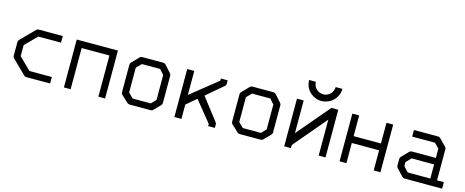

<svg xmlns="http://www.w3.org/2000/svg" viewBox="-36 -1182 4009 1657"><g transform="rotate(15 1968.0 -354.0)"><path d="M422 -475V-416H219L116 -312V-213L222 -109H422V-51H210Q197 -51 189 -59L66 -180Q57 -189 57 -201V-324Q57 -336 66 -345L186 -466Q195 -475 206 -475Z M606 -49H546V-477H914V-49H854V-417H606Z M1101 -374V-152L1144 -110H1306L1346 -152V-374L1307 -418H1144ZM1051 -407 1112 -470Q1119 -477 1132 -477H1320Q1332 -477 1342 -467L1398 -404Q1406 -396 1406 -385V-140Q1406 -128 1397 -119L1339 -60Q1333 -53 1321.5 -53H1318H1132Q1121.5 -53 1112 -60L1050 -118Q1041 -126 1041 -140V-387Q1041 -397 1051 -407Z M1596 -177V-49H1533V-478H1596V-263L1835 -455V-474H1895V-443Q1895 -429.5 1886 -422L1736 -295L1886 -101Q1895 -88.5 1895 -80V-49H1835V-68L1685 -253Z M2085 -374V-152L2128 -110H2290L2330 -152V-374L2291 -418H2128ZM2035 -407 2096 -470Q2103 -477 2116 -477H2304Q2316 -477 2326 -467L2382 -404Q2390 -396 2390 -385V-140Q2390 -128 2381 -119L2323 -60Q2317 -53 2305.5 -53H2302H2116Q2105.5 -53 2096 -60L2034 -118Q2025 -126 2025 -140V-387Q2025 -397 2035 -407Z M2573 -659H2633Q2635 -645 2637 -636Q2640 -625 2646 -614Q2650 -607 2660 -597Q2669.5 -587.5 2679 -582Q2687 -577.5 2701 -574Q2711.5 -571 2723 -571Q2735.5 -571 2746 -574Q2756.5 -577 2767 -583Q2776.5 -588.5 2785 -597Q2793.5 -605.5 2799 -615Q2804.5 -624.5 2808 -639Q2811 -649.5 2811 -659H2871Q2871 -636 2866 -621Q2859.5 -601.5 2851 -586Q2841.5 -568.5 2828 -555Q2813.5 -540.5 2798 -532Q2781.5 -523 2762 -517Q2738 -511 2725 -511Q2703.5 -511 2686 -515Q2671.5 -518.5 2650 -530Q2633.5 -539 2618 -553Q2601 -570 2594 -583Q2583.5 -599.5 2579 -619Q2573 -643 2573 -659ZM2883 -50H2822V-371L2574 -78V-50H2514V-476H2574V-184L2822 -476H2883Z M3009 -475H3070V-290H3314V-475H3374V-49H3314V-229H3070V-49H3009Z M3804 -108V-234H3603L3560 -190V-153L3602 -108ZM3864 -108H3925V-50H3589Q3577 -50 3568 -59L3510 -121Q3501 -130 3501 -142V-202Q3501 -214 3510 -223L3569 -284Q3577 -292 3590 -292H3804V-375L3763 -417H3559V-476H3775Q3787 -476 3796 -467L3855 -407Q3864 -398 3864 -387Z"/></g></svg>

Font: IBM 3270 Semi-Condensed
Style: Condensed
Weight: 400
Monospace: yes
Version: Version 2.3.1